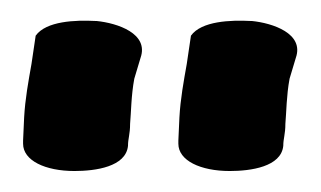

<svg xmlns="http://www.w3.org/2000/svg" viewBox="-20 -627 306 183"><path d="M2 -490C2 -474 23 -464 51 -464C71 -464 100 -468 102 -488C102 -495 104 -499 104 -509C105 -520 105 -536 108 -552L114 -572C122 -595 92 -605 72 -607H71C52 -608 24 -607 14 -593L10 -566C7 -549 4 -533 3 -515L2 -493ZM150 -490C150 -474 171 -464 199 -464C219 -464 248 -468 250 -488C250 -495 252 -499 252 -509C253 -520 253 -536 256 -552L262 -572C270 -595 240 -605 220 -607H219C200 -608 172 -607 162 -593L158 -566C155 -549 152 -533 151 -515L150 -493Z"/></svg>

Font: Stray Cat
Style: ExBlk
Weight: 1000
Version: Version 1.0